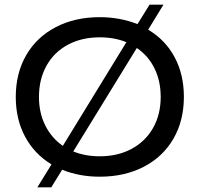

<svg xmlns="http://www.w3.org/2000/svg" viewBox="-20 -752 860 828"><path d="M573 -648 625 -732H685L619 -624Q693 -580 733 -505.5Q773 -431 773 -334Q773 -232 728 -154Q683 -76 600.5 -33Q518 10 410 10Q322 10 248 -20L201 56H141L202 -43Q128 -88 88 -163Q48 -238 48 -334Q48 -436 93 -514Q138 -592 220.5 -635Q303 -678 410 -678Q497 -678 573 -648ZM673 -334Q673 -403 646 -457.5Q619 -512 570 -545L296 -99Q347 -78 410 -78Q488 -78 547.5 -110Q607 -142 640 -200Q673 -258 673 -334ZM251 -123 525 -570Q474 -591 410 -591Q332 -591 272.5 -559Q213 -527 180.5 -468.5Q148 -410 148 -334Q148 -266 175 -211.5Q202 -157 251 -123Z"/></svg>

Font: Madhuban
Style: Regular
Weight: 400
Designer: jaikishan Patel
Foundry: MagicType
Version: Version 1.000